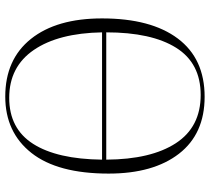

<svg xmlns="http://www.w3.org/2000/svg" viewBox="-54 -730 798 730"><g transform="rotate(90 345.0 -365.0)"><path d="M347 14Q206 14 128 -83.5Q50 -181 50 -354Q50 -540 126.5 -642Q203 -744 348 -744Q489 -744 564.5 -646.5Q640 -549 640 -379Q640 -185 561.5 -85.5Q483 14 347 14ZM103 -370H587Q586 -540 524.5 -634.5Q463 -729 341 -729Q220 -729 161.5 -635.5Q103 -542 103 -370ZM352 -1Q469 -1 527 -92Q585 -183 587 -354H103Q106 -188 170 -94.5Q234 -1 352 -1Z"/></g></svg>

Font: Display Extralight
Style: Regular
Weight: 200
Designer: Latin by Veronika Burian and Jose Scaglione. Greek by Irene Vlachou. Cyrillic by Vera Evstafieva.
Foundry: TypeTogether
Version: Version 3.002